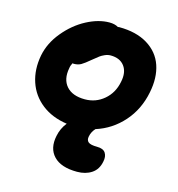

<svg xmlns="http://www.w3.org/2000/svg" viewBox="-110 -618 868 936"><g transform="rotate(15 324.5 -150.0)"><path d="M362.8 222.2Q281.7 222.2 244.6 183.3Q207.5 144.5 221.2 79.1Q229 39.6 253.9 8.8Q178.2 -2 126.2 -42.7Q74.2 -83.5 53.7 -145.3Q33.2 -207 46.9 -279.8Q59.6 -345.2 106.7 -402.1Q153.8 -459 213.6 -490.5Q273.4 -522 328.1 -522Q355 -522 373 -511.2Q375 -512.2 378.9 -512.2Q465.8 -512.2 523.2 -477.1Q580.6 -441.9 601.1 -381.6Q621.6 -321.3 606 -244.1Q588.4 -154.3 532 -90.8Q475.6 -27.3 396 -2Q378.4 17.1 374 41Q370.1 60.1 381.6 69.6Q393.1 79.1 425.8 79.1Q457.5 79.1 468.8 96.7Q480 114.3 474.1 141.1Q466.3 182.1 436 202.1Q405.8 222.2 362.8 222.2ZM195.8 -255.9Q184.6 -197.8 214.8 -163.3Q245.1 -128.9 308.1 -128.9Q363.3 -128.9 404.5 -164.1Q445.8 -199.2 457 -256.8Q467.8 -307.1 445.1 -337.6Q422.4 -368.2 375 -368.2Q360.4 -368.2 345.7 -361.6Q331.1 -355 323 -348.9Q314.9 -342.8 292 -324.2Q262.7 -299.3 247.6 -290.8Q232.4 -282.2 210.9 -282.2Q207 -282.2 205.1 -283.2Q197.3 -269 195.8 -255.9Z"/></g></svg>

Font: Shantell Sans Normal
Style: Bold Italic
Weight: 700
Italic angle: -11.31°
Designer: Stephen Nixon, Anya Danilova, Shantell Martin
Foundry: Arrow Type
Version: Version 1.006;[559af2be0]